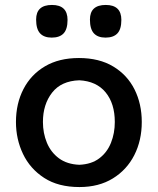

<svg xmlns="http://www.w3.org/2000/svg" viewBox="-20 -744 638 776"><path d="M301 12Q215.5 12 158.5 -25Q101.5 -62 73 -121.8Q44.5 -181.5 44.5 -251Q44.5 -325.5 74.8 -384Q105 -442.5 161.8 -476Q218.5 -509.5 299 -509.5Q381 -509.5 437.8 -475.2Q494.5 -441 523.8 -382.5Q553 -324 553 -251Q553 -176.5 522.8 -117Q492.5 -57.5 436 -22.8Q379.5 12 301 12ZM300.5 -78Q349.5 -80 381.2 -104Q413 -128 428.5 -166.8Q444 -205.5 444 -251Q444 -325.5 406.8 -370.8Q369.5 -416 300.5 -419.5Q227.5 -417 190.5 -369.5Q153.5 -322 153.5 -251Q153.5 -206 169.5 -167.2Q185.5 -128.5 218.2 -104.2Q251 -80 300.5 -78ZM406.5 -592Q375.5 -592 359.5 -609.2Q343.5 -626.5 343.5 -665Q343.5 -724 407.5 -724Q470.5 -724 470.5 -663.5Q470.5 -626 454.5 -609Q438.5 -592 406.5 -592ZM189 -592Q158 -592 142 -609.2Q126 -626.5 126 -665Q126 -724 190 -724Q253 -724 253 -663.5Q253 -626 237 -609Q221 -592 189 -592Z"/></svg>

Font: Commissioner Flair Medium
Style: Regular
Weight: 500
Designer: Kostas Bartsokas
Foundry: Kostas Bartsokas
Version: Version 1.000; ttfautohint (v1.8.3)